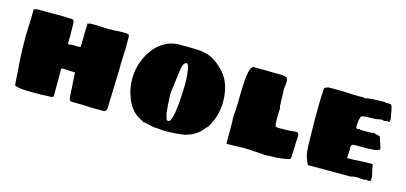

<svg xmlns="http://www.w3.org/2000/svg" viewBox="-58 -972 2896 1371"><g transform="rotate(15 1390.5 -286.5)"><path d="M84 -8Q80 -8 78 -12.5Q76 -17 75 -19Q74 -24 74 -31Q68 -132 63 -188Q58 -254 58 -353V-378L59 -416L61 -461L62 -486Q63 -493 63 -508V-546Q63 -565 64 -571Q64 -574 68 -574Q77 -574 84 -578Q87 -578 93.5 -578.5Q100 -579 105 -578H138H191H220H276Q294 -578 303 -577L333 -576Q344 -576 349.5 -574.5Q355 -573 358 -568Q361 -565 362 -556Q363 -547 363 -536V-528V-514Q363 -504 364 -500V-490V-483Q365 -479 365 -473L364 -443Q363 -433 363 -414Q363 -403 365 -399Q368 -394 374 -394Q376 -394 384 -396Q387 -396 392 -397Q397 -398 403 -398H413Q418 -396 431 -396Q436 -396 440.5 -397Q445 -398 449 -398Q458 -398 458 -400V-441V-456Q458 -471 459 -480V-508Q460 -518 460 -536Q460 -553 461 -559V-574H464H469Q475 -574 475 -578H523Q553 -578 568 -576Q594 -574 610 -574L673 -576Q688 -578 710 -578H736Q756 -578 763 -574Q770 -570 770 -554V-475Q770 -455 769 -443L768 -419Q768 -403 766 -371L765 -354L766 -338L756 -21Q756 -18 750 -8Q744 0 738 0H668Q629 0 591 -3Q566 -4 516 -4H499Q485 -4 480 -14Q476 -27 475 -48L465 -213H455Q431 -213 420 -214Q410 -216 410 -216H369Q365 -216 364 -213Q363 -210 363 -206.5Q363 -203 363 -201V-35V-16Q363 -13 362 -10.5Q361 -8 361 -6Q360 -3 356 -3Q355 -3 353 -2Q351 -1 348 0Q311 0 278 3H208Q166 3 137.5 1Q109 -1 84 -8Z M1159 23Q1152 21 1137 21Q1099 21 1043 4H1036Q1029 4 1021 0Q1019 -2 1016 -3.5Q1013 -5 1009 -8L988 -20Q958 -37 935 -67.5Q912 -98 898 -135Q871 -203 871 -274Q871 -353 903 -426Q937 -503 994 -548Q1057 -598 1134 -598Q1158 -598 1171 -596Q1171 -598 1174 -598H1177Q1247 -598 1302 -593Q1349 -586 1389 -564Q1469 -511 1504 -448Q1541 -378 1541 -283Q1541 -188 1496 -105L1486 -89Q1482 -83 1481 -83L1478 -78L1471 -74Q1428 -10 1341 13Q1283 25 1181 25Q1173 25 1159 23ZM1212 -61Q1224 -79 1232 -131Q1233 -140 1237 -171Q1241 -202 1242 -229Q1246 -297 1246 -313V-336V-344Q1246 -380 1243 -406Q1240 -447 1231 -471Q1222 -483 1217 -483Q1207 -483 1198 -468Q1189 -453 1184 -413L1163 -253V-233V-220Q1166 -178 1166 -165L1168 -141L1171 -109Q1171 -101 1173 -95L1184 -58Q1185 -54 1189.5 -52Q1194 -50 1198 -50Q1207 -50 1212 -61Z M1917 5 1904 3H1888Q1873 1 1836 -1Q1828 -1 1821 -2Q1814 -3 1808 -3H1786L1776 -4Q1744 -4 1729 -3Q1714 -1 1682 -1H1662L1644 0L1641 -4V-15V-40V-66V-83V-151Q1641 -175 1639 -186V-210L1643 -253Q1646 -293 1646 -368Q1648 -489 1661 -543Q1668 -572 1684 -580L1801 -579Q1816 -578 1844 -578H1892Q1897 -577 1910.5 -576Q1924 -575 1931 -571Q1937 -566 1939.5 -557.5Q1942 -549 1942 -533L1941 -525V-513Q1938 -506 1938 -499Q1936 -491 1937 -483V-468Q1938 -463 1938 -454L1939 -446V-423L1940 -391Q1941 -381 1941 -363Q1943 -349 1946 -344Q1946 -337 1945 -329Q1944 -321 1944 -313Q1943 -301 1943 -277Q1943 -254 1944 -243Q1944 -227 1949 -210Q1959 -206 1972 -206Q2005 -206 2040.5 -207Q2076 -208 2104 -213Q2110 -212 2115.5 -205Q2121 -198 2121 -193L2114 -21Q2112 -15 2106 -13Q2089 -5 2059 -3Q2019 3 2006 3H1989Q1969 3 1959 4Q1939 6 1931 6Z M2241 -8Q2234 -17 2231 -30Q2228 -35 2226 -43Q2217 -61 2213 -93Q2209 -139 2209 -166Q2208 -178 2208 -199V-223Q2208 -253 2207 -270Q2206 -288 2206 -341Q2206 -483 2212 -560Q2212 -572 2246 -578H2276H2301Q2358 -578 2386 -576Q2428 -573 2471 -573Q2481 -573 2486 -574H2501L2506 -570Q2539 -577 2574 -579Q2609 -581 2659 -581Q2661 -581 2664 -578H2696Q2704 -578 2708.5 -569Q2713 -560 2716 -543Q2720 -530 2722 -511Q2726 -486 2729 -478Q2729 -450 2719 -450Q2718 -450 2716 -453L2712 -454Q2707 -455 2701 -453Q2695 -450 2688 -450Q2682 -450 2678 -453Q2676 -454 2669 -454Q2660 -454 2648 -451Q2644 -450 2632.5 -448Q2621 -446 2606 -446Q2563 -446 2544 -444Q2533 -443 2523 -438V-440Q2519 -440 2516 -430Q2509 -413 2507 -383Q2506 -374 2506 -363Q2506 -352 2509.5 -348Q2513 -344 2521 -344Q2527 -344 2531 -348Q2533 -348 2536 -347Q2539 -346 2541 -344H2626Q2627 -346 2629 -347Q2631 -348 2633 -348Q2643 -348 2648 -345Q2654 -342 2672 -339Q2682 -339 2686 -333Q2691 -326 2691 -320L2712 -254Q2715 -238 2682 -233Q2663 -229 2609 -229H2566H2536Q2522 -229 2515 -227.5Q2508 -226 2506 -220Q2502 -215 2502 -204V-200Q2502 -195 2503 -193L2502 -171Q2501 -164 2501 -150V-140V-131V-125Q2546 -125 2593 -128Q2639 -131 2684 -131Q2687 -131 2689 -126.5Q2691 -122 2691 -116Q2693 -110 2693 -103Q2695 -88 2699 -75L2706 -46V-26V-23V-15L2698 -8H2691H2688Q2677 -8 2674 -9Q2671 -11 2667 -11Q2665 -10 2661 -8Q2657 -6 2654 -4V-9L2642 -8H2627Q2623 -8 2621 -10L2613 -11Q2576 -11 2561 -4H2244Q2242 -4 2241 -8Z"/></g></svg>

Font: Sigmar One
Style: Regular
Weight: 400
Designer: Vernon Adams
Foundry: Vernon Adams
Version: Version 2.000